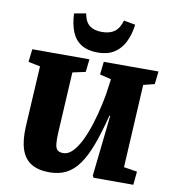

<svg xmlns="http://www.w3.org/2000/svg" viewBox="-102 -1059 1036 1161"><g transform="rotate(10 415.5 -478.5)"><path d="M719 -95 801 -82 793 0H549L542 -12L583 -386H578Q551 -279 522.5 -202.5Q494 -126 460 -78.5Q426 -31 382 -8.5Q338 14 279 14Q211 14 167.5 -12.5Q124 -39 105.5 -95Q87 -151 92 -239L113 -607L40 -622L49 -701H400L391 -622L312 -605L291 -229Q289 -186 292 -160.5Q295 -135 307 -125Q319 -115 343 -115Q372 -115 399 -142.5Q426 -170 449 -217Q472 -264 490.5 -323Q509 -382 523 -445.5Q537 -509 544 -569L549 -605L479 -622L488 -701H824L815 -622L747 -605ZM332 -971Q342 -918 370 -897.5Q398 -877 445 -877Q493 -877 522 -898Q551 -919 565 -968L636 -955Q628 -892 604.5 -846Q581 -800 541 -775Q501 -750 441 -750Q380 -750 340.5 -774.5Q301 -799 282 -845.5Q263 -892 260 -958Z"/></g></svg>

Font: Literata ExtraBold
Style: Italic
Weight: 800
Italic angle: -2°
Designer: Latin by Veronika Burian and Jose Scaglione. Greek by Irene Vlachou. Cyrillic by Vera Evstafieva
Foundry: TypeTogether
Version: Version 3.002